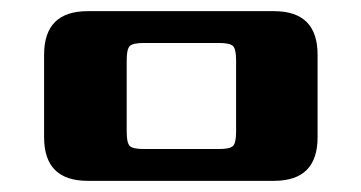

<svg xmlns="http://www.w3.org/2000/svg" viewBox="-20 -642 647 344"><path d="M549 -544V-396Q549 -318 471 -318H137Q59 -318 59 -396V-544Q59 -622 137 -622H471Q549 -622 549 -544ZM403 -406V-534Q403 -554 397.5 -559.5Q392 -565 372 -565H238Q218 -565 212.5 -559.5Q207 -554 207 -534V-406Q207 -386 212.5 -380.5Q218 -375 238 -375H372Q392 -375 397.5 -380.5Q403 -386 403 -406Z"/></svg>

Font: Sarpanch
Style: Bold
Weight: 700
Designer: Manushi Parikh (Devanagari and Latin), Jyotish Sonowal (Devanagari)
Foundry: Indian Type Foundry
Version: Version 2.004;PS 1.0;hotconv 1.0.78;makeotf.lib2.5.61930; tt